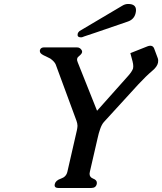

<svg xmlns="http://www.w3.org/2000/svg" viewBox="-20 -933 813 963"><path d="M402.8 -750.5Q392.1 -745.6 386.7 -745.6Q365.7 -745.6 369.6 -763.7Q371.1 -770.5 378.9 -777.3L593.3 -904.3Q607.4 -913.1 622.6 -913.1Q662.1 -913.1 662.1 -882.3Q662.1 -875.5 660.2 -867.2Q652.8 -835.4 620.6 -824.7Q405.3 -750.5 402.8 -750.5ZM363.8 -326.7 259.3 -609.9Q252.9 -624.5 232.4 -639.2Q221.2 -645.5 210 -650.4Q198.2 -655.3 190.4 -660.6Q184.1 -664.6 181.2 -670.4Q179.7 -673.8 179.7 -677.2Q179.7 -679.2 180.2 -680.7L180.7 -683.1Q185.5 -695.3 200.7 -695.3H366.2Q375.5 -695.3 381.8 -690.4Q387.7 -685.5 390.6 -679.7Q392.6 -674.8 391.6 -670.4Q390.1 -664.1 383.3 -657.7Q378.9 -653.3 374 -649.4Q369.1 -645.5 367.7 -641.1L367.2 -638.7Q365.2 -630.4 369.6 -621.1L466.8 -377.4L623.5 -553.2Q641.1 -573.2 646.5 -587.4Q647.5 -588.9 647.5 -590.8Q648.4 -595.2 648.4 -600.6Q648.4 -610.8 645 -624.5L633.8 -666.5L721.2 -701.2Q728 -703.6 733.9 -703.6Q747.6 -703.6 752.9 -690.4L771.5 -640.6Q773.4 -634.8 773.4 -629.4Q773.4 -623 772.5 -618.2Q768.1 -598.1 744.6 -578.6Q712.9 -551.8 674.3 -510.3L501 -320.8Q490.2 -308.6 482.4 -286.1Q474.6 -263.7 470.2 -242.7L430.7 -71.3Q429.7 -65.9 429.2 -61.5Q429.2 -43.9 447.3 -37.1Q466.3 -29.8 465.8 -15.6Q465.8 -13.2 465.3 -10.3Q460.9 9.8 438 9.8H272.5Q253.9 9.8 253.9 -3.9Q253.9 -6.8 254.9 -10.3Q259.3 -28.3 285.6 -37.1Q312 -45.9 317.9 -71.3L365.7 -279.8Q368.2 -291 368.7 -301.8Q368.2 -314.9 363.8 -326.7Z"/></svg>

Font: Caudex
Style: Bold
Weight: 700
Italic angle: -13°
Version: Version 1.04